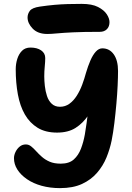

<svg xmlns="http://www.w3.org/2000/svg" viewBox="-20 -960 679 989"><path d="M289 9Q238 9 194.5 -3Q151 -15 119 -37Q87 -59 69.5 -86.5Q52 -114 52 -145Q52 -161 60 -177.5Q68 -194 81.5 -205Q95 -216 113 -216Q128 -216 140.5 -206Q153 -196 166 -181.5Q179 -167 196 -152Q213 -137 236 -127Q259 -117 293 -117Q336 -117 360 -138.5Q384 -160 397 -194Q410 -228 417 -267Q421 -290 426 -325.5Q431 -361 435.5 -400.5Q440 -440 443.5 -478Q447 -516 450 -546.5Q453 -577 454 -591L488 -459Q463 -408 435 -366.5Q407 -325 369 -301Q331 -277 274 -277Q214 -277 173.5 -302Q133 -327 108 -370.5Q83 -414 72 -474Q61 -534 61 -603Q61 -631 69 -656.5Q77 -682 93.5 -698.5Q110 -715 137 -715Q171 -715 192 -700.5Q213 -686 213 -661Q213 -642 210.5 -617.5Q208 -593 208 -567Q208 -544 211 -517Q214 -490 222 -465.5Q230 -441 246.5 -425.5Q263 -410 289 -410Q316 -410 337.5 -425.5Q359 -441 375.5 -467Q392 -493 403.5 -524Q415 -555 423 -585Q433 -619 445.5 -648Q458 -677 473.5 -694Q489 -711 507 -711Q544 -711 566 -680Q588 -649 588 -594Q588 -564 586 -520Q584 -476 579.5 -425.5Q575 -375 569 -325.5Q563 -276 555 -236Q546 -192 528.5 -149Q511 -106 480 -70Q449 -34 402.5 -12.5Q356 9 289 9ZM224 -785Q175 -785 148.5 -812.5Q122 -840 122 -870Q122 -888 133.5 -904Q145 -920 185 -926Q227 -932 260.5 -935Q294 -938 328 -939Q362 -940 401 -940Q454 -940 485 -924Q516 -908 530 -886.5Q544 -865 544 -846Q544 -823 530.5 -809.5Q517 -796 494 -796Q409 -796 357 -793.5Q305 -791 274 -788Q243 -785 224 -785Z"/></svg>

Font: Shantell Sans
Style: Bold
Weight: 700
Designer: Stephen Nixon, Anya Danilova, Shantell Martin
Foundry: Arrow Type
Version: Version 1.011;[c5ecc13dd]